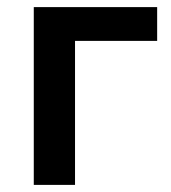

<svg xmlns="http://www.w3.org/2000/svg" viewBox="-20 -520 482 540"><path d="M75 0V-500H422V-405H191V0Z"/></svg>

Font: Wix Madefor Text SemiBold
Style: Regular
Weight: 600
Designer: Dalton Maag Ltd
Foundry: Dalton Maag Ltd
Version: Version 3.100